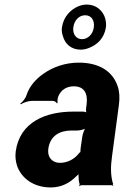

<svg xmlns="http://www.w3.org/2000/svg" viewBox="-20 -813 546 843"><path d="M472 -128 502 -352C506 -383 505 -410 497 -433C475 -501 414 -538 326 -538C267 -538 212 -519 169 -488C139 -467 110 -436 97 -397C93 -382 79 -365 69 -358L72 -355C81 -362 104 -370 119 -370H212C220 -370 228 -364 230 -359L233 -361C231 -366 233 -383 236 -390C248 -419 273 -434 304 -434C349 -434 367 -404 360 -353L358 -338C357 -331 358 -318 361 -314L363 -317C360 -321 349 -323 343 -323H302C183 -323 67 -279 49 -148C46 -125 49 -104 55 -85C74 -30 128 10 203 10C251 10 288 -11 316 -40C321 -44 327 -50 329 -54L326 -55C324 -51 325 -43 325 -37C325 -26 326 -16 329 -7C330 -5 329 1 328 3L329 5C330 3 335 0 338 0H470C472 0 475 2 476 3L478 1C477 0 475 -2 475 -4C475 -5 477 -7 477 -7L475 -10C466 -43 465 -80 472 -128ZM192 -159C200 -218 243 -240 295 -240H320C332 -240 355 -246 363 -253L359 -256C351 -249 343 -225 341 -211L334 -162C334 -159 332 -145 334 -143L336 -146C334 -148 327 -141 325 -138C307 -115 277 -98 243 -98C210 -98 187 -122 192 -159ZM252 -693C250 -679 252 -666 256 -655C265 -621 292 -595 334 -595C347 -595 360 -598 372 -603C406 -616 438 -645 445 -693C447 -706 445 -719 442 -732C432 -766 403 -793 361 -793C348 -793 335 -790 323 -785C291 -771 259 -741 252 -693ZM354 -746C381 -746 396 -724 392 -693C388 -663 366 -641 340 -641C314 -641 298 -664 302 -693C306 -724 327 -746 354 -746Z"/></svg>

Font: Asimov
Style: EdgeNarIt
Weight: 500
Designer: Google
Version: Version 2.000980: 2014